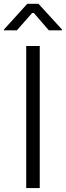

<svg xmlns="http://www.w3.org/2000/svg" viewBox="-38 -963 338 983"><path d="M165.5 -727.5H96.2V0H165.5ZM48.3 -807.6 130.9 -901.4 212.4 -807.6H279.8V-811.5L159.2 -943.4H101.6L-18.1 -811.5V-807.6Z"/></svg>

Font: Raveo Light
Style: Regular
Weight: 300
Designer: Jakub Foglar, Rasmus Andersson (Inter)
Foundry: Jakubfoglar.com
Version: Version 1.100;Glyphs 3.2.3 (3260)